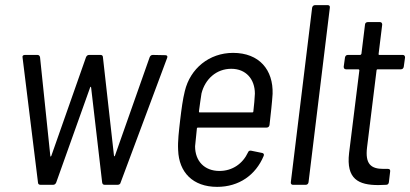

<svg xmlns="http://www.w3.org/2000/svg" viewBox="-20 -720 1598 748"><path d="M138 0H187C193 0 197 -4 199 -9L331 -379C332 -383 334 -383 335 -379L378 -9C379 -3 382 0 388 0H438C444 0 449 -3 450 -9L631 -494C634 -500 631 -505 625 -505L575 -506C569 -506 565 -502 563 -497L428 -114C427 -110 425 -110 424 -114L381 -497C381 -503 377 -506 372 -506H327C321 -506 317 -502 315 -497L180 -113C178 -109 176 -109 176 -113L136 -497C135 -502 132 -506 126 -506H77C70 -506 66 -502 68 -495L128 -9C128 -3 132 0 138 0Z M835 -54C776 -54 740 -93 740 -150C742 -169 744 -193 747 -219C747 -222 749 -223 751 -223H1019C1025 -223 1029 -227 1030 -233C1035 -278 1040 -321 1042 -354C1045 -448 990 -514 888 -514C795 -514 721 -453 700 -365C692 -333 687 -295 682 -253C677 -209 672 -170 674 -135C677 -49 731 8 826 8C911 8 976 -38 1007 -112C1010 -118 1007 -123 1002 -124L958 -133C953 -134 948 -132 946 -126C926 -83 886 -54 835 -54ZM881 -452C938 -452 973 -412 973 -355C972 -335 970 -311 967 -286C967 -283 965 -282 963 -282H758C756 -282 755 -283 755 -286C758 -311 762 -335 765 -356C779 -412 823 -452 881 -452Z M1121 0H1171C1177 0 1181 -4 1182 -10L1265 -690C1266 -696 1263 -700 1257 -700H1207C1202 -700 1197 -696 1196 -690L1113 -10C1112 -4 1116 0 1121 0Z M1553 -460 1558 -496C1558 -502 1555 -506 1549 -506H1458C1456 -506 1454 -508 1455 -510L1469 -624C1469 -630 1466 -634 1460 -634H1413C1407 -634 1402 -630 1402 -624L1388 -510C1387 -508 1385 -506 1383 -506H1335C1329 -506 1325 -502 1324 -496L1319 -460C1319 -454 1322 -450 1328 -450H1376C1378 -450 1380 -448 1380 -446L1340 -124C1328 -22 1377 1 1454 1C1464 1 1474 0 1484 0C1491 0 1494 -4 1495 -10L1500 -52C1501 -58 1498 -62 1492 -62H1474C1425 -62 1402 -81 1410 -146L1447 -446C1447 -448 1449 -450 1451 -450H1542C1548 -450 1552 -454 1553 -460Z"/></svg>

Font: Barlow Semi Condensed
Style: Italic
Weight: 400
Width: 4
Italic angle: -7°
Designer: Jeremy Tribby
Foundry: Tribby Type
Version: Version 1.422;hotconv 1.0.109;makeotfexe 2.5.65596